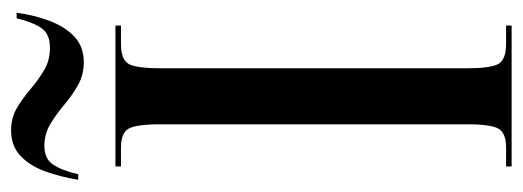

<svg xmlns="http://www.w3.org/2000/svg" viewBox="-318 -624 942 346"><g transform="rotate(-90 153.0 -451.0)"><path d="M26 0V-10H60Q86 -10 94 -23.5Q102 -37 102 -80V-632Q102 -677 94 -690.5Q86 -704 60 -704H26V-714H280V-704H247Q219 -704 211 -690.5Q203 -677 203 -632V-80Q203 -37 211 -23.5Q219 -10 247 -10H280V0ZM214 -771Q191 -771 172.5 -781.5Q154 -792 137.5 -806Q121 -820 103 -831Q85 -842 63 -842Q40 -842 29.5 -826.5Q19 -811 12 -781H2Q7 -812 17 -840Q27 -868 45 -885Q63 -902 91 -902Q114 -902 131.5 -891.5Q149 -881 165.5 -867Q182 -853 199.5 -842.5Q217 -832 240 -832Q265 -832 275.5 -847.5Q286 -863 293 -892H303Q299 -861 288.5 -833Q278 -805 260 -788Q242 -771 214 -771Z"/></g></svg>

Font: Noto Serif Display ExtraCondensed Medium
Style: Regular
Weight: 500
Width: 2
Designer: Monotype Design Team
Foundry: Monotype Imaging Inc.
Version: Version 2.009